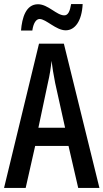

<svg xmlns="http://www.w3.org/2000/svg" viewBox="-20 -930 512 950"><path d="M84 -779H140C145 -816 159 -836 176 -836C208 -836 257 -780 305 -780C351 -780 385 -826 389 -910H332C326 -876 318 -854 298 -854C260 -854 218 -909 168 -909C108 -909 89 -842 84 -779ZM367 0H472L296 -714H173L0 0H107L154 -208H319ZM253 -519 302 -298H170L217 -520C226 -558 232 -597 235 -629C239 -597 245 -559 253 -519Z"/></svg>

Font: Noto Sans Armenian ExtraCondensed Medium
Style: Regular
Weight: 500
Width: 2
Designer: Monotype Design Team
Foundry: Monotype Imaging Inc.
Version: Version 2.008